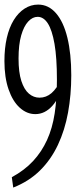

<svg xmlns="http://www.w3.org/2000/svg" viewBox="-23 -826 347 850"><path d="M35.6 4.4 29.3 -41.5Q85.9 -72.3 123.8 -113.3Q161.6 -154.3 185.3 -206.3Q209 -258.3 219 -323.7Q229 -389.2 229 -472.7Q229 -570.3 218.3 -631.8Q207.5 -693.4 188.7 -722.4Q169.9 -751.5 143.6 -751.5Q121.1 -751.5 101.8 -730.7Q82.5 -710 70.8 -669.2Q59.1 -628.4 59.1 -566.9Q59.1 -505.9 71.5 -467.5Q84 -429.2 105 -411.4Q126 -393.6 151.9 -393.6Q181.6 -393.6 205.1 -413.8Q228.5 -434.1 248.5 -475.6L265.1 -467.3H261.7Q241.7 -394 208.7 -357.4Q175.8 -320.8 133.3 -320.8Q95.7 -320.8 64.5 -349.1Q33.2 -377.4 14.9 -430.4Q-3.4 -483.4 -3.4 -555.7Q-3.4 -612.3 7.1 -658.2Q17.6 -704.1 37.8 -737.1Q58.1 -770 85.7 -787.8Q113.3 -805.7 146 -805.7Q191.9 -805.7 225.1 -767.3Q258.3 -729 275.4 -658.7Q292.5 -588.4 292.5 -492.7Q292.5 -406.2 278.3 -328.1Q264.2 -250 233.4 -184.6Q202.6 -119.1 153.8 -71Q105 -22.9 35.6 4.4Z"/></svg>

Font: Scarab Serif
Style: Condensed
Weight: 400
Designer: John Roberts
Foundry: Scarab
Version: 1.0